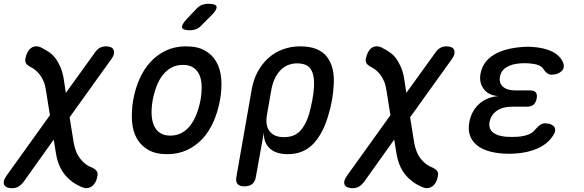

<svg xmlns="http://www.w3.org/2000/svg" viewBox="-65 -805 3085 1015"><path d="M524 -493 303 -185 324 -54Q333 1 360 35Q387 69 422 81Q440 90 446.5 99.5Q453 109 450 125Q447 145 439 159Q431 173 420 180.5Q409 188 396 189.5Q383 191 368 184Q313 162 277 117.5Q241 73 230 1L219 -67L60 156Q47 173 32.5 181.5Q18 190 -2 190Q-15 190 -26 186Q-37 182 -42 173.5Q-47 165 -44.5 152.5Q-42 140 -30 123L199 -196L178 -327Q174 -355 165.5 -375Q157 -395 145.5 -410Q134 -425 121.5 -435Q109 -445 98 -450Q79 -460 73 -469.5Q67 -479 69 -495Q73 -515 80.5 -529Q88 -543 99 -551Q110 -559 123.5 -560Q137 -561 152 -554Q174 -543 193.5 -530Q213 -517 228 -497Q243 -477 254.5 -450.5Q266 -424 272 -387L283 -314L436 -526Q448 -544 462.5 -552Q477 -560 496 -560Q509 -560 519.5 -556Q530 -552 534.5 -543.5Q539 -535 537.5 -522.5Q536 -510 524 -493Z M818 10Q759 10 720 -12Q681 -34 659 -72Q637 -110 633 -162.5Q629 -215 639 -276Q650 -337 673 -388.5Q696 -440 731 -478Q766 -516 813 -538Q860 -560 919 -560Q979 -560 1018 -538Q1057 -516 1078.5 -478.5Q1100 -441 1104.5 -389Q1109 -337 1098 -276Q1087 -215 1064 -162.5Q1041 -110 1006 -72Q971 -34 924 -12Q877 10 818 10ZM835 -88Q868 -88 894.5 -102Q921 -116 940.5 -141Q960 -166 973.5 -200.5Q987 -235 995 -276Q1002 -317 1001 -351Q1000 -385 989 -409.5Q978 -434 956.5 -448Q935 -462 902 -462Q868 -462 842 -448Q816 -434 796 -409Q776 -384 763 -350Q750 -316 742 -275Q735 -234 736.5 -200Q738 -166 749 -141Q760 -116 781.5 -102Q803 -88 835 -88ZM1002 -673Q989 -658 973 -651.5Q957 -645 939 -645Q902 -645 897.5 -658.5Q893 -672 920 -702L970 -755Q985 -772 1001 -778.5Q1017 -785 1037 -785Q1075 -785 1079.5 -770.5Q1084 -756 1056 -727Z M1227 180Q1201 180 1190.5 167.5Q1180 155 1185 128L1266 -334Q1275 -385 1298 -427Q1321 -469 1354 -498.5Q1387 -528 1430 -544Q1473 -560 1522 -560Q1621 -560 1663.5 -504.5Q1706 -449 1699 -354Q1697 -315 1690 -275.5Q1683 -236 1671 -197Q1644 -101 1592 -45.5Q1540 10 1456 10Q1394 10 1361 -20.5Q1328 -51 1330 -105L1288 128Q1284 155 1269 167.5Q1254 180 1227 180ZM1436 -80Q1490 -80 1520.5 -111.5Q1551 -143 1569 -202Q1579 -239 1586 -275.5Q1593 -312 1595 -348Q1598 -407 1578.5 -438.5Q1559 -470 1505 -470Q1479 -470 1456.5 -460.5Q1434 -451 1416.5 -432.5Q1399 -414 1387 -388Q1375 -362 1369 -328L1347 -202Q1336 -144 1359.5 -112Q1383 -80 1436 -80Z M2324 -493 2103 -185 2124 -54Q2133 1 2160 35Q2187 69 2222 81Q2240 90 2246.5 99.5Q2253 109 2250 125Q2247 145 2239 159Q2231 173 2220 180.5Q2209 188 2196 189.5Q2183 191 2168 184Q2113 162 2077 117.5Q2041 73 2030 1L2019 -67L1860 156Q1847 173 1832.5 181.5Q1818 190 1798 190Q1785 190 1774 186Q1763 182 1758 173.5Q1753 165 1755.5 152.5Q1758 140 1770 123L1999 -196L1978 -327Q1974 -355 1965.5 -375Q1957 -395 1945.5 -410Q1934 -425 1921.5 -435Q1909 -445 1898 -450Q1879 -460 1873 -469.5Q1867 -479 1869 -495Q1873 -515 1880.5 -529Q1888 -543 1899 -551Q1910 -559 1923.5 -560Q1937 -561 1952 -554Q1974 -543 1993.5 -530Q2013 -517 2028 -497Q2043 -477 2054.5 -450.5Q2066 -424 2072 -387L2083 -314L2236 -526Q2248 -544 2262.5 -552Q2277 -560 2296 -560Q2309 -560 2319.5 -556Q2330 -552 2334.5 -543.5Q2339 -535 2337.5 -522.5Q2336 -510 2324 -493Z M2911 -476Q2917 -463 2915 -450.5Q2913 -438 2904.5 -429.5Q2896 -421 2882 -415.5Q2868 -410 2850 -410Q2843 -410 2837.5 -412.5Q2832 -415 2827 -418.5Q2822 -422 2817 -427.5Q2812 -433 2807 -441Q2799 -454 2780 -461Q2761 -468 2733 -470Q2721 -471 2709 -471Q2697 -471 2685 -470Q2641 -467 2612.5 -449.5Q2584 -432 2578 -399Q2572 -366 2594 -346.5Q2616 -327 2660 -327H2737Q2759 -327 2767.5 -316.5Q2776 -306 2772 -284Q2768 -262 2755.5 -251.5Q2743 -241 2721 -241H2641Q2593 -241 2561.5 -219.5Q2530 -198 2523 -160Q2517 -124 2541.5 -104.5Q2566 -85 2613 -82Q2627 -81 2641.5 -81Q2656 -81 2670 -82Q2703 -84 2727.5 -93.5Q2752 -103 2766 -122L2779 -135Q2785 -141 2790.5 -145Q2796 -149 2802.5 -151Q2809 -153 2817 -153Q2835 -153 2847.5 -147.5Q2860 -142 2865.5 -133.5Q2871 -125 2869.5 -113Q2868 -101 2858 -87Q2830 -44 2777.5 -20.5Q2725 3 2655 7Q2641 8 2626.5 8Q2612 8 2598 7Q2550 4 2513.5 -7.5Q2477 -19 2452.5 -40.5Q2428 -62 2418.5 -91.5Q2409 -121 2416 -159Q2427 -218 2467.5 -255Q2508 -292 2570 -297Q2519 -300 2493 -333.5Q2467 -367 2475 -414Q2481 -448 2499.5 -473.5Q2518 -499 2547.5 -516.5Q2577 -534 2616 -544Q2655 -554 2701 -557Q2713 -558 2724.5 -558Q2736 -558 2749 -557Q2812 -553 2853.5 -532.5Q2895 -512 2911 -476Z"/></svg>

Font: Maple Mono NL Medium
Style: Italic
Weight: 500
Italic angle: -10°
Monospace: yes
Designer: subframe7536
Version: Version 7.000